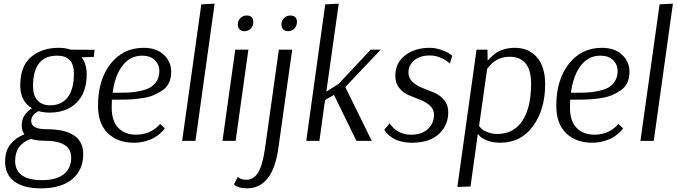

<svg xmlns="http://www.w3.org/2000/svg" viewBox="-20 -772 3707 1052"><path d="M301 -510Q338 -510 367 -500H368L498 -499L494 -460L427 -458Q455 -422 455 -365Q455 -265 400 -210Q345 -155 252 -155Q220 -155 191 -163Q151 -142 151 -109Q151 -64 234 -64Q436 -64 436 72Q436 159 376 209.5Q316 260 205 260Q110 260 59 222.5Q8 185 8 114Q8 54 38.5 17Q69 -20 114 -36Q99 -55 99 -86Q99 -143 155 -179Q91 -217 91 -304Q91 -410 150.5 -460Q210 -510 301 -510ZM223 -1Q179 -1 150 -11Q63 19 63 109Q63 215 211 215Q288 215 329 183Q370 151 370 91Q370 -1 223 -1ZM385 -369Q385 -467 293 -467Q161 -467 161 -300Q161 -249 185.5 -222Q210 -195 255 -195Q317 -195 351 -239Q385 -283 385 -369Z M857 -93 883 -69Q881 -66 877 -60.5Q873 -55 858 -41.5Q843 -28 825 -17.5Q807 -7 777 1.5Q747 10 713 10Q625 10 571 -42Q517 -94 517 -192Q517 -335 586 -422.5Q655 -510 767 -510Q837 -510 877.5 -472Q918 -434 918 -378Q918 -344 905.5 -318Q893 -292 869 -276Q845 -260 819 -249.5Q793 -239 758.5 -234Q724 -229 697.5 -227.5Q671 -226 638 -226H593Q592 -212 592 -183Q592 -108 628.5 -71Q665 -34 726 -34Q751 -34 773.5 -40Q796 -46 810.5 -54.5Q825 -63 836 -72Q847 -81 852 -87ZM758 -467Q694 -467 652 -413.5Q610 -360 597 -264H640Q672 -264 697.5 -266Q723 -268 754 -275Q785 -282 805 -294Q825 -306 839 -328.5Q853 -351 853 -382Q853 -419 828 -443Q803 -467 758 -467Z M1156 -752 1051 0H978L1083 -748Z M1341 -500 1271 0H1199L1269 -500ZM1301 -676Q1313 -687 1332 -687Q1350 -687 1360 -677Q1368 -668 1368 -651Q1368 -629 1351 -612Q1335 -601 1319 -601Q1301 -601 1292 -612Q1283 -622 1283 -638Q1283 -662 1301 -676Z M1432 41 1508 -500H1581L1505 41Q1474 260 1333 260Q1309 260 1291.5 254.5Q1274 249 1268 244L1262 238L1283 197Q1299 213 1330 213Q1370 213 1394.5 173Q1419 133 1432 41ZM1540 -676Q1552 -687 1571 -687Q1589 -687 1599 -677Q1607 -668 1607 -651Q1607 -629 1590 -612Q1574 -601 1558 -601Q1540 -601 1531 -612Q1522 -622 1522 -638Q1522 -662 1540 -676Z M1658 0 1762 -748 1836 -752 1768 -270 1836 -313 2011 -500H2066L1872 -295L2017 0H1933L1810 -252L1761 -224L1730 0Z M2086 -62 2116 -97Q2117 -94 2119.5 -90Q2122 -86 2132 -75Q2142 -64 2154 -56Q2166 -48 2186.5 -41Q2207 -34 2231 -34Q2293 -34 2325.5 -66Q2358 -98 2358 -142Q2358 -173 2336 -193Q2314 -213 2283 -225Q2252 -237 2221 -250Q2190 -263 2168 -289.5Q2146 -316 2146 -356Q2146 -427 2199.5 -468.5Q2253 -510 2334 -510Q2366 -510 2397 -499Q2428 -488 2443 -478L2458 -467L2445 -424Q2395 -468 2334 -468Q2282 -468 2250 -441.5Q2218 -415 2218 -375Q2218 -344 2240.5 -323Q2263 -302 2295 -290Q2327 -278 2359 -264.5Q2391 -251 2413.5 -224Q2436 -197 2436 -157Q2436 -86 2385 -38Q2334 10 2237 10Q2204 10 2176 2.5Q2148 -5 2132 -15.5Q2116 -26 2105 -36.5Q2094 -47 2090 -54Z M2486 252 2591 -500H2651L2652 -439Q2657 -446 2665.5 -454.5Q2674 -463 2692 -477.5Q2710 -492 2739 -501Q2768 -510 2801 -510Q2878 -510 2922.5 -457.5Q2967 -405 2967 -311Q2967 -173 2901 -81.5Q2835 10 2721 10Q2680 10 2649.5 -2Q2619 -14 2609 -26L2599 -38H2598L2558 250ZM2771 -461Q2696 -461 2649 -394L2605 -82Q2610 -75 2617.5 -67Q2625 -59 2649.5 -48.5Q2674 -38 2704 -38Q2795 -38 2842.5 -110.5Q2890 -183 2890 -314Q2890 -461 2771 -461Z M3368 -93 3394 -69Q3392 -66 3388 -60.5Q3384 -55 3369 -41.5Q3354 -28 3336 -17.5Q3318 -7 3288 1.5Q3258 10 3224 10Q3136 10 3082 -42Q3028 -94 3028 -192Q3028 -335 3097 -422.5Q3166 -510 3278 -510Q3348 -510 3388.5 -472Q3429 -434 3429 -378Q3429 -344 3416.5 -318Q3404 -292 3380 -276Q3356 -260 3330 -249.5Q3304 -239 3269.5 -234Q3235 -229 3208.5 -227.5Q3182 -226 3149 -226H3104Q3103 -212 3103 -183Q3103 -108 3139.5 -71Q3176 -34 3237 -34Q3262 -34 3284.5 -40Q3307 -46 3321.5 -54.5Q3336 -63 3347 -72Q3358 -81 3363 -87ZM3269 -467Q3205 -467 3163 -413.5Q3121 -360 3108 -264H3151Q3183 -264 3208.5 -266Q3234 -268 3265 -275Q3296 -282 3316 -294Q3336 -306 3350 -328.5Q3364 -351 3364 -382Q3364 -419 3339 -443Q3314 -467 3269 -467Z M3667 -752 3562 0H3489L3594 -748Z"/></svg>

Font: ArsenalItalic
Style: Italic
Weight: 400
Italic angle: -9°
Designer: Andrij Shevchenko
Foundry: Stairsfor.com
Version: Version 1.000